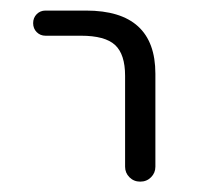

<svg xmlns="http://www.w3.org/2000/svg" viewBox="-20 -565 377 365"><path d="M66.4 -497.1Q56.6 -497.1 49.8 -503.9Q43 -510.7 43 -521Q43 -531.2 49.8 -538.1Q56.6 -544.9 66.4 -544.9H143.6Q275.4 -544.9 275.4 -424.8V-248Q275.4 -236.3 267.1 -228Q258.8 -219.7 246.6 -219.7Q234.4 -219.7 226.1 -228Q217.8 -236.3 217.8 -248V-420.9Q217.8 -461.9 198.7 -479.5Q179.7 -497.1 133.8 -497.1Z"/></svg>

Font: Gen Jyuu Gothic Light
Style: Regular
Weight: 200
Designer: [Source Han Sans]
Ryoko NISHIZUKA  (kana & ideographs); Paul D. Hunt (Latin, Greek & Cyrillic); Wenlong ZHANG  (bopomofo
Version: Version 1.002.20150607